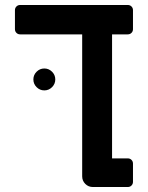

<svg xmlns="http://www.w3.org/2000/svg" viewBox="-20 -606 595 771"><path d="M310 102V-468H61Q52 -468 46 -474Q40 -480 40 -489V-565Q40 -574 46 -580Q52 -586 61 -586H493Q502 -586 508 -580Q514 -574 514 -565V-489Q514 -480 508 -474Q502 -468 493 -468H430V30H493Q502 30 508 36Q514 42 514 51V124Q514 133 508 139Q502 145 493 145H353Q335 145 322.5 132.5Q310 120 310 102ZM114 -287Q114 -305 127 -318Q140 -331 158 -331Q176 -331 189 -318Q202 -305 202 -287Q202 -269 189 -256Q176 -243 158 -243Q140 -243 127 -256Q114 -269 114 -287Z"/></svg>

Font: Miriam Libre
Style: Bold
Weight: 700
Designer: Michal Sahar
Foundry: Hagilda
Version: Version 1.001